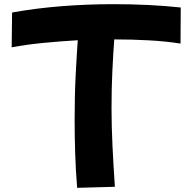

<svg xmlns="http://www.w3.org/2000/svg" viewBox="-20 -827 923 921"><path d="M350 74Q343 -13 340.5 -95Q338 -177 338 -250Q338 -371 343 -467.5Q348 -564 353 -634Q267 -629 186 -621Q105 -613 36 -600L38 -767Q155 -788 278 -797.5Q401 -807 524 -807Q612 -807 692.5 -803Q773 -799 847 -791L846 -618Q776 -629 694.5 -633.5Q613 -638 528 -638Q523 -570 519 -486.5Q515 -403 515 -308Q515 -223 519.5 -129Q524 -35 531 69Z"/></svg>

Font: Mochiy Pop P One
Style: Regular
Weight: 400
Designer: FONTDASU
Foundry: FONTDASU / Google Inc. / Adobe
Version: Version 2.000